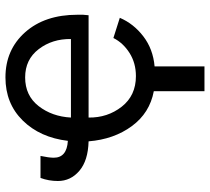

<svg xmlns="http://www.w3.org/2000/svg" viewBox="-54 -542 800 733"><g transform="rotate(-90 346.5 -176.0)"><path d="M263.7 -305.7H563.5Q564.5 -377 524.9 -428.7Q485.4 -480.5 417 -480.5Q347.7 -480.5 307.6 -429.2Q267.6 -377.9 263.7 -305.7ZM21.5 -355.5Q21.5 -390.6 33.2 -421.9H117.2Q110.4 -389.6 110.4 -371.1Q110.4 -321.3 174.8 -317.4Q187.5 -423.8 252.4 -489.7Q317.4 -555.7 417 -555.7Q522.5 -555.7 589.4 -480.5Q656.2 -405.3 656.2 -281.2Q657.2 -259.8 654.3 -238.3H263.7Q262.7 -166 305.2 -111.8Q347.7 -57.6 421.9 -57.6Q471.7 -57.6 510.3 -82Q548.8 -106.4 567.4 -143.6L644.5 -119.1Q622.1 -66.4 573.7 -29.3Q525.4 7.8 459 13.7V204.1H364.3V10.7Q281.2 -4.9 231 -73.2Q180.7 -141.6 172.9 -238.3Q99.6 -240.2 60.5 -273.4Q21.5 -306.6 21.5 -355.5Z"/></g></svg>

Font: Gothic A1 Medium
Style: Regular
Weight: 500
Designer: HanYang I&C Co.,Ltd.
Foundry: HanYang I&C Co.,Ltd.
Version: Version 2.50